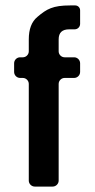

<svg xmlns="http://www.w3.org/2000/svg" viewBox="-20 -687 348 707"><path d="M108 0H174C186 0 196 -10 196 -22V-378C196 -390 206 -400 218 -400H253C265 -400 275 -410 275 -422V-454C275 -466 265 -476 253 -476H218C206 -476 196 -486 196 -498V-542C196 -567 209 -579 235 -579H255C266 -579 275 -588 275 -599V-649C275 -659 267 -667 257 -667H238C175 -667 152 -654 118 -625C96 -607 86 -579 86 -542V-498C86 -486 76 -476 64 -476H54C42 -476 32 -466 32 -454V-422C32 -410 42 -400 54 -400H64C76 -400 86 -390 86 -378V-22C86 -10 96 0 108 0Z"/></svg>

Font: DIN Rundschrift
Style: Mittel
Weight: 400
Version: Version 1.027